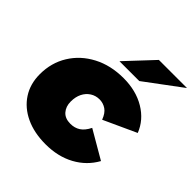

<svg xmlns="http://www.w3.org/2000/svg" viewBox="-208 -912 1067 1067"><g transform="rotate(45 326.0 -378.5)"><path d="M317 10Q227 10 160 -21.5Q93 -53 56 -110Q19 -167 19 -243Q19 -333 63 -404Q107 -475 185 -516Q263 -557 364 -557Q462 -557 534 -514Q606 -471 635 -397L443 -309Q429 -347 405.5 -363Q382 -379 353 -379Q323 -379 299 -363.5Q275 -348 261.5 -321Q248 -294 248 -257Q248 -218 270 -193Q292 -168 334 -168Q367 -168 392 -184Q417 -200 436 -238L601 -142Q561 -70 487.5 -30Q414 10 317 10ZM281 -607 431 -767H652L437 -607Z"/></g></svg>

Font: Montserrat Thin Black
Style: Italic
Weight: 900
Italic angle: -11.3°
Version: Version 9.000